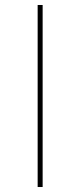

<svg xmlns="http://www.w3.org/2000/svg" viewBox="-20 -750 322 770"><path d="M131 0V-730H151V0Z"/></svg>

Font: Mplus 1p Thin
Style: Regular
Weight: 250
Version: Version 1.061